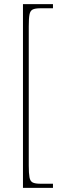

<svg xmlns="http://www.w3.org/2000/svg" viewBox="-20 -780 310 928"><path d="M91 128V-760H236V-740H175Q150 -740 138 -734Q126 -728 122.5 -709.5Q119 -691 119 -652V20Q119 58 122.5 77Q126 96 138 102Q150 108 175 108H236V128Z"/></svg>

Font: Noto Serif Hebrew SemiCondensed Thin
Style: Regular
Weight: 100
Width: 4
Designer: Monotype Design Team
Foundry: Monotype Imaging Inc.
Version: Version 2.004; ttfautohint (v1.8.4.7-5d5b)